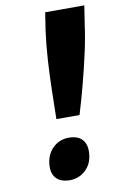

<svg xmlns="http://www.w3.org/2000/svg" viewBox="-83 -758 508 817"><g transform="rotate(-10 170.5 -350.0)"><path d="M140 -255Q141 -316 142.5 -381Q144 -446 148 -510Q152 -574 160 -633L172 -711H341L329 -633Q321 -573 306.5 -508Q292 -443 275 -378.5Q258 -314 240 -255ZM152 11Q111 11 91.5 -12Q72 -35 78 -78Q84 -118 111.5 -143Q139 -168 178 -168Q219 -168 238 -144.5Q257 -121 251 -78Q246 -39 218 -14Q190 11 152 11Z"/></g></svg>

Font: Lexend
Style: Bold Italic
Weight: 700
Italic angle: -8.13011°
Designer: Bonnie Shaver-Troup, Thomas Jockin
Foundry: Lexend
Version: Version 1.007